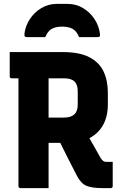

<svg xmlns="http://www.w3.org/2000/svg" viewBox="-20 -968 640 988"><path d="M213 -777H120Q110 -777 107.5 -780.5Q105 -784 106 -796Q111 -835 133.5 -869.5Q156 -904 192 -926Q228 -948 273 -948H327Q372 -948 408 -926Q444 -904 466.5 -869.5Q489 -835 494 -796Q496 -784 493 -780.5Q490 -777 480 -777H387Q375 -807 354.5 -819Q334 -831 300 -831Q266 -831 245.5 -819Q225 -807 213 -777ZM230 0H86Q75 0 75 -11V-565H41Q30 -565 30 -576V-700H304Q388 -700 439 -674Q490 -648 512.5 -601Q535 -554 535 -490V-431Q535 -369 510.5 -325Q486 -281 440 -257Q454 -233 467.5 -209Q481 -185 496 -158Q504 -145 510.5 -140Q517 -135 527 -135H560V-11Q560 0 549 0H507Q453 0 424.5 -12Q396 -24 375 -65Q353 -107 332 -149Q311 -191 290 -233H230ZM310 -565H230V-363H310Q380 -363 380 -429V-499Q380 -532 364 -548Q347 -565 310 -565Z"/></svg>

Font: Recursive Sn Lnr St XBd
Style: Regular
Weight: 800
Version: Version 1.079;hotconv 1.0.112;makeotfexe 2.5.65598; ttfautoh